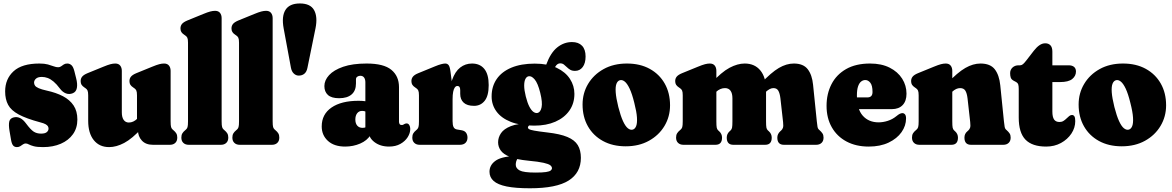

<svg xmlns="http://www.w3.org/2000/svg" viewBox="-20 -816 6607 1082"><path d="M211.5 -63Q234 -63 243.8 -71.5Q253.5 -80 253.5 -91Q253.5 -98 250.2 -104Q247 -110 237 -115.8Q227 -121.5 207 -126.5Q128.5 -147.5 85.5 -170.8Q42.5 -194 25.8 -225.2Q9 -256.5 9 -301Q9 -371 56.5 -414.5Q104 -458 202 -458Q230.5 -458 249.8 -452.8Q269 -447.5 282.8 -442.2Q296.5 -437 307.5 -437Q317 -437 324.2 -442.2Q331.5 -447.5 339.5 -452.8Q347.5 -458 359 -458Q372 -458 382.2 -449.2Q392.5 -440.5 399 -415.5L409 -375.5Q417.5 -343 413.2 -320.5Q409 -298 390 -290.5Q370 -282.5 351.2 -289.8Q332.5 -297 317.5 -317Q299 -342 282 -356.2Q265 -370.5 248.8 -376.5Q232.5 -382.5 216 -382.5Q193.5 -382.5 182.8 -372.8Q172 -363 172 -350.5Q172 -341 177.5 -333.2Q183 -325.5 198.5 -318.8Q214 -312 243 -305.5Q296 -294 334.8 -273.8Q373.5 -253.5 394.8 -221.5Q416 -189.5 416 -142.5Q416 -94.5 391.2 -59.8Q366.5 -25 322.8 -6Q279 13 222.5 13Q188.5 13 170.2 8Q152 3 142.5 -2.2Q133 -7.5 125 -7.5Q116.5 -7.5 109.2 -2.2Q102 3 94 8Q86 13 75.5 13Q62 13 54.2 4.2Q46.5 -4.5 42.5 -26.5L33.5 -79Q28 -112.5 32.2 -131Q36.5 -149.5 57.5 -154.5Q76 -159 93.5 -150.5Q111 -142 128 -118.5Q152.5 -85.5 169.8 -74.2Q187 -63 211.5 -63Z M757.5 -82.5V-99L752 -100V-278.5Q752 -298 748.2 -306Q744.5 -314 736 -319.5L731.5 -322.5Q719.5 -330.5 714.5 -338.5Q709.5 -346.5 709.5 -359Q709.5 -373.5 718 -384Q726.5 -394.5 748 -403.5L837.5 -440Q863 -450.5 877.5 -454.2Q892 -458 904.5 -458Q923 -458 932.2 -446.5Q941.5 -435 941.5 -416.5V-133Q941.5 -108.5 944.2 -99.8Q947 -91 952.5 -86.5L957.5 -82Q968 -73.5 973.5 -64.2Q979 -55 979 -40.5Q979 -21.5 967.8 -10.8Q956.5 0 937.5 0H842Q801.5 0 779.5 -23.8Q757.5 -47.5 757.5 -82.5ZM477 -135V-278.5Q477 -298 473.2 -306Q469.5 -314 461 -319.5L456.5 -322.5Q444.5 -330.5 439.5 -338.5Q434.5 -346.5 434.5 -359Q434.5 -373.5 443 -384Q451.5 -394.5 473 -403.5L562.5 -440Q588 -450.5 602.5 -454.2Q617 -458 629.5 -458Q648 -458 657.2 -446.5Q666.5 -435 666.5 -416.5V-183Q666.5 -155 677 -140.2Q687.5 -125.5 706 -125.5Q719 -125.5 730.8 -131Q742.5 -136.5 753.5 -147L767.5 -160.5L801 -116.5L782 -96Q724.5 -34 680 -10.5Q635.5 13 595 13Q540 13 508.5 -26.2Q477 -65.5 477 -135Z M1229 -713.5V-133Q1229 -108.5 1231.8 -99.8Q1234.5 -91 1240 -86.5L1245 -82Q1255.5 -73.5 1261 -64.2Q1266.5 -55 1266.5 -40.5Q1266.5 -21.5 1255.2 -10.8Q1244 0 1225 0H1043.5Q1024.5 0 1013.2 -10.8Q1002 -21.5 1002 -40.5Q1002 -55 1007.5 -64.2Q1013 -73.5 1023.5 -82L1028.5 -86.5Q1034 -91 1036.8 -99.8Q1039.5 -108.5 1039.5 -133V-575.5Q1039.5 -595 1035.8 -603Q1032 -611 1023.5 -616.5L1019 -619.5Q1007 -627.5 1002 -635.5Q997 -643.5 997 -656Q997 -670.5 1005.5 -681Q1014 -691.5 1035.5 -700.5L1125 -737Q1150.5 -747.5 1165 -751.2Q1179.5 -755 1192 -755Q1210.5 -755 1219.8 -743.5Q1229 -732 1229 -713.5Z M1516.5 -713.5V-133Q1516.5 -108.5 1519.2 -99.8Q1522 -91 1527.5 -86.5L1532.5 -82Q1543 -73.5 1548.5 -64.2Q1554 -55 1554 -40.5Q1554 -21.5 1542.8 -10.8Q1531.5 0 1512.5 0H1331Q1312 0 1300.8 -10.8Q1289.5 -21.5 1289.5 -40.5Q1289.5 -55 1295 -64.2Q1300.5 -73.5 1311 -82L1316 -86.5Q1321.5 -91 1324.2 -99.8Q1327 -108.5 1327 -133V-575.5Q1327 -595 1323.2 -603Q1319.5 -611 1311 -616.5L1306.5 -619.5Q1294.5 -627.5 1289.5 -635.5Q1284.5 -643.5 1284.5 -656Q1284.5 -670.5 1293 -681Q1301.5 -691.5 1323 -700.5L1412.5 -737Q1438 -747.5 1452.5 -751.2Q1467 -755 1479.5 -755Q1498 -755 1507.2 -743.5Q1516.5 -732 1516.5 -713.5Z M1663.5 -390Q1648 -390 1635.8 -401.5Q1623.5 -413 1619.5 -434.5L1578.5 -656Q1566 -724 1588.8 -760.2Q1611.5 -796.5 1670 -796.5Q1729 -796.5 1750 -759Q1771 -721.5 1758 -656.5L1712.5 -433.5Q1708 -411 1695.2 -400.5Q1682.5 -390 1663.5 -390Z M2056.5 -80V-94L2039 -95V-352Q2039 -369 2031.8 -379Q2024.5 -389 2010.5 -389Q2001 -389 1993.5 -383.8Q1986 -378.5 1986 -369V-345.5Q1986 -305 1961.5 -283.8Q1937 -262.5 1891 -262.5Q1848 -262.5 1828 -280.8Q1808 -299 1808 -331Q1808 -363.5 1834.5 -392.5Q1861 -421.5 1914 -439.8Q1967 -458 2046 -458Q2142.5 -458 2185.5 -422.5Q2228.5 -387 2228.5 -325V-129.5Q2228.5 -123 2231.8 -117.2Q2235 -111.5 2244 -111.5Q2248.5 -111.5 2251.8 -113Q2255 -114.5 2258 -116.5Q2260.5 -118 2263.8 -119.2Q2267 -120.5 2271 -120.5Q2281 -120.5 2286.5 -111.2Q2292 -102 2292 -89.5Q2292 -66 2277.5 -43Q2263 -20 2236.2 -5Q2209.5 10 2172.5 10Q2123 10 2089.8 -15.5Q2056.5 -41 2056.5 -80ZM1793 -103.5Q1793 -172 1848.2 -210Q1903.5 -248 2000.5 -248Q2021.5 -248 2039.5 -245.5Q2057.5 -243 2068.5 -238L2050 -181.5Q2042 -187 2035.5 -189Q2029 -191 2020 -191Q2003 -191 1992.8 -177.8Q1982.5 -164.5 1982.5 -142.5Q1982.5 -120.5 1993.2 -108Q2004 -95.5 2023.5 -95.5Q2035 -95.5 2044 -100Q2053 -104.5 2056.5 -109.5L2067.5 -54.5Q2049 -24 2009.8 -7Q1970.5 10 1925 10Q1863 10 1828 -22Q1793 -54 1793 -103.5Z M2511 -243Q2511 -318 2527.8 -365.5Q2544.5 -413 2573.5 -435.5Q2602.5 -458 2640 -458Q2684.5 -458 2709.2 -427.8Q2734 -397.5 2734 -336.5Q2734 -276 2711.2 -247.8Q2688.5 -219.5 2651.5 -219.5Q2612.5 -219.5 2593 -237.5Q2573.5 -255.5 2573.5 -287V-307.5Q2573.5 -320 2569.5 -325.8Q2565.5 -331.5 2557.5 -331.5Q2549.5 -331.5 2543.2 -323.2Q2537 -315 2533.8 -298.5Q2530.5 -282 2530.5 -257ZM2519 -410.5 2530.5 -321V-133Q2530.5 -111 2536 -100Q2541.5 -89 2554.5 -86.5L2581 -82Q2598.5 -79 2606.5 -67.8Q2614.5 -56.5 2614.5 -40.5Q2614.5 -22.5 2603.5 -11.2Q2592.5 0 2571.5 0H2345Q2326 0 2314.8 -10.8Q2303.5 -21.5 2303.5 -40.5Q2303.5 -55 2309 -64.2Q2314.5 -73.5 2325 -82L2330 -86.5Q2335.5 -91.5 2338.2 -100Q2341 -108.5 2341 -133V-278.5Q2341 -298 2337.2 -306Q2333.5 -314 2325 -319.5L2320.5 -322.5Q2308.5 -330.5 2303.5 -338.5Q2298.5 -346.5 2298.5 -359Q2298.5 -373.5 2307.2 -384.2Q2316 -395 2337 -403.5L2431 -442Q2451.5 -450.5 2465.8 -454.2Q2480 -458 2489 -458Q2501.5 -458 2508.5 -448.5Q2515.5 -439 2519 -410.5Z M3064.5 -69.5Q3014 -75.5 2990.8 -79.8Q2967.5 -84 2961.2 -88.2Q2955 -92.5 2955 -97Q2955 -101 2957.8 -104.8Q2960.5 -108.5 2966.5 -112L2963 -120Q2897.5 -120.5 2858.8 -105.2Q2820 -90 2803.5 -65.8Q2787 -41.5 2787 -14Q2787 11 2801.8 32Q2816.5 53 2853.5 68Q2890.5 83 2957 89.5Q3015 95 3043.5 101.5Q3072 108 3081.2 115.5Q3090.5 123 3090.5 132Q3090.5 139 3083.5 144.8Q3076.5 150.5 3056.8 153.5Q3037 156.5 2998 156.5Q2930.5 156.5 2908.5 144.5Q2886.5 132.5 2886.5 112.5Q2886.5 102.5 2889 94Q2891.5 85.5 2897 76.5L2876 63.5Q2803.5 67 2771 91Q2738.5 115 2738.5 152Q2738.5 183 2761.8 203.8Q2785 224.5 2835.2 234.8Q2885.5 245 2966.5 245Q3116 245 3184.8 201.2Q3253.5 157.5 3253.5 73.5Q3253.5 30.5 3236 1.8Q3218.5 -27 3177.2 -44.2Q3136 -61.5 3064.5 -69.5ZM3043.5 -411.5 3094.5 -405.5Q3105.5 -437.5 3115 -448.2Q3124.5 -459 3137 -459Q3149 -459 3157.5 -452.5Q3166 -446 3174.2 -437.8Q3182.5 -429.5 3193.2 -423Q3204 -416.5 3220.5 -416.5Q3247.5 -416.5 3263.8 -438.2Q3280 -460 3280 -497.5Q3280 -537.5 3260 -558.2Q3240 -579 3203.5 -579Q3158 -579 3120.2 -548.8Q3082.5 -518.5 3058.5 -452.5ZM3217 -287Q3217 -332.5 3192 -371.2Q3167 -410 3117.2 -433.8Q3067.5 -457.5 2993.5 -457.5Q2916.5 -457.5 2862 -434.8Q2807.5 -412 2779 -370.5Q2750.5 -329 2750.5 -272.5Q2750.5 -225 2777.8 -187.8Q2805 -150.5 2858.5 -129.2Q2912 -108 2990.5 -108Q3059 -108 3109.8 -130.2Q3160.5 -152.5 3188.8 -192.8Q3217 -233 3217 -287ZM2958 -386Q2974.5 -390 2992.8 -368.8Q3011 -347.5 3024.5 -293Q3038 -238.5 3032 -211Q3026 -183.5 3009.5 -179.5Q2998.5 -177 2986.5 -185.2Q2974.5 -193.5 2963.2 -215Q2952 -236.5 2943 -272.5Q2934 -309 2934 -333Q2934 -357 2940.5 -370.2Q2947 -383.5 2958 -386Z M3513 -458Q3587 -458 3641.5 -428Q3696 -398 3726 -345Q3756 -292 3756 -222.5Q3756 -159 3724.8 -106.5Q3693.5 -54 3637.2 -22.8Q3581 8.5 3506 8.5Q3432.5 8.5 3377.8 -21.5Q3323 -51.5 3293 -104.5Q3263 -157.5 3263 -227Q3263 -291 3294.2 -343.2Q3325.5 -395.5 3381.8 -426.8Q3438 -458 3513 -458ZM3545.5 -85.5Q3558.5 -89 3565 -105.5Q3571.5 -122 3569.5 -154Q3567.5 -186 3554.5 -236.5Q3542 -287.5 3528.2 -316.5Q3514.5 -345.5 3500.5 -356.5Q3486.5 -367.5 3473.5 -364Q3460.5 -360.5 3454 -344Q3447.5 -327.5 3449.8 -295.5Q3452 -263.5 3464.5 -213Q3477.5 -162.5 3491 -133.2Q3504.5 -104 3518.5 -93Q3532.5 -82 3545.5 -85.5Z M4017 -416.5V-133Q4017 -107 4019 -97Q4021 -87 4027 -81.5L4033 -76Q4049 -61.5 4049 -40.5Q4049 0 4012 0H3831.5Q3812.5 0 3801.2 -10.8Q3790 -21.5 3790 -40.5Q3790 -55 3795.5 -64.2Q3801 -73.5 3811.5 -82L3816.5 -86.5Q3822 -91 3824.8 -99.8Q3827.5 -108.5 3827.5 -133V-278.5Q3827.5 -298 3823.8 -306Q3820 -314 3811.5 -319.5L3807 -322.5Q3795 -330.5 3790 -338.5Q3785 -346.5 3785 -359Q3785 -373.5 3793.5 -384Q3802 -394.5 3823.5 -403.5L3913 -440Q3938.5 -450.5 3953 -454.2Q3967.5 -458 3980 -458Q3998.5 -458 4007.8 -446.5Q4017 -435 4017 -416.5ZM4001.5 -284.5 3968 -325.5 3987 -346Q4046 -410 4091.2 -434Q4136.5 -458 4176.5 -458Q4233 -458 4265 -419Q4297 -380 4297 -310V-133Q4297 -107 4299 -97Q4301 -87 4307 -81.5L4313 -76Q4329 -61.5 4329 -40.5Q4329 0 4292 0H4112.5Q4075.5 0 4075.5 -40.5Q4075.5 -61.5 4091.5 -76L4097.5 -81.5Q4103.5 -87 4105.5 -97Q4107.5 -107 4107.5 -133V-262Q4107.5 -290 4096.8 -304.8Q4086 -319.5 4065.5 -319.5Q4052 -319.5 4039.2 -314Q4026.5 -308.5 4015.5 -298ZM4281 -284.5 4248 -325 4267.5 -345.5Q4326.5 -408 4369.2 -433Q4412 -458 4453.5 -458Q4507 -458 4531.8 -426Q4556.5 -394 4562 -338.5L4583 -133Q4585.5 -109 4587.2 -100.2Q4589 -91.5 4594 -86.5L4599 -82Q4609 -73 4615 -64Q4621 -55 4621 -40.5Q4621 -21.5 4609.8 -10.8Q4598.5 0 4579.5 0H4397.5Q4360.5 0 4360.5 -40.5Q4360.5 -61 4377 -76L4383 -81.5Q4389 -87 4392.2 -96Q4395.5 -105 4393 -128L4378 -261.5Q4374.5 -290.5 4366 -305Q4357.5 -319.5 4338.5 -319.5Q4328 -319.5 4317.5 -314Q4307 -308.5 4295.5 -298Z M5088.5 -288Q5088.5 -246.5 5066.8 -223.8Q5045 -201 5006 -201H4764V-267H4868Q4897 -267 4897 -297.5Q4897 -334 4884.8 -349.5Q4872.5 -365 4856.5 -365Q4843.5 -365 4832.8 -356.5Q4822 -348 4815.5 -329Q4809 -310 4809 -278Q4809 -201 4842.2 -163.8Q4875.5 -126.5 4931.5 -126.5Q4956.5 -126.5 4983 -135Q5009.5 -143.5 5031 -161Q5043 -171 5051 -174.8Q5059 -178.5 5065.5 -178.5Q5074 -178.5 5080 -171.5Q5086 -164.5 5086 -148.5Q5086 -107.5 5060.5 -71.2Q5035 -35 4987.8 -12.5Q4940.5 10 4876 10Q4804 10 4750.5 -18.5Q4697 -47 4667.5 -98.8Q4638 -150.5 4638 -219.5Q4638 -287.5 4665.8 -341.5Q4693.5 -395.5 4748.2 -426.8Q4803 -458 4883 -458Q4947.5 -458 4993.5 -434.8Q5039.5 -411.5 5064 -372.8Q5088.5 -334 5088.5 -288Z M5346.5 -416.5V-133Q5346.5 -107 5348.5 -97Q5350.5 -87 5356.5 -81.5L5362.5 -76Q5378.5 -61.5 5378.5 -40.5Q5378.5 0 5341.5 0H5161Q5142 0 5130.8 -10.8Q5119.5 -21.5 5119.5 -40.5Q5119.5 -55 5125 -64.2Q5130.5 -73.5 5141 -82L5146 -86.5Q5151.5 -91 5154.2 -99.8Q5157 -108.5 5157 -133V-278.5Q5157 -298 5153.2 -306Q5149.5 -314 5141 -319.5L5136.5 -322.5Q5124.5 -330.5 5119.5 -338.5Q5114.5 -346.5 5114.5 -359Q5114.5 -373.5 5123 -384Q5131.5 -394.5 5153 -403.5L5242.5 -440Q5268 -450.5 5282.5 -454.2Q5297 -458 5309.5 -458Q5328 -458 5337.2 -446.5Q5346.5 -435 5346.5 -416.5ZM5330.5 -284.5 5297.5 -325 5317 -345.5Q5376.5 -408 5420 -433Q5463.5 -458 5505.5 -458Q5560.5 -458 5585.8 -425.8Q5611 -393.5 5617 -335L5637.5 -133Q5640 -109 5641.8 -100.2Q5643.5 -91.5 5648.5 -86.5L5653.5 -82Q5663.5 -73 5669.5 -64Q5675.5 -55 5675.5 -40.5Q5675.5 -21.5 5664.2 -10.8Q5653 0 5634 0H5452Q5415 0 5415 -40.5Q5415 -62.5 5431.5 -76L5437.5 -81.5Q5443.5 -87 5446.8 -96Q5450 -105 5447.5 -128L5432.5 -261.5Q5429 -291 5420 -305.2Q5411 -319.5 5390.5 -319.5Q5379.5 -319.5 5368.5 -314.5Q5357.5 -309.5 5345 -298Z M5703 -355.5 5693.5 -360.5Q5680 -367.5 5676.2 -378Q5672.5 -388.5 5672.5 -403.5Q5672.5 -423 5686 -435.5Q5699.5 -448 5720.5 -448H5729Q5737 -448 5745 -454.5Q5753 -461 5767 -479.5L5806 -530Q5822 -550.5 5837.8 -561.2Q5853.5 -572 5870.5 -572Q5889 -572 5899.8 -560.5Q5910.5 -549 5910.5 -525V-187.5Q5910.5 -157 5920 -142.8Q5929.5 -128.5 5951 -128.5Q5963.5 -128.5 5973 -134.5Q5982.5 -140.5 5990.2 -148.2Q5998 -156 6005.5 -162Q6013 -168 6021 -168Q6030 -168 6034.8 -160.2Q6039.5 -152.5 6039.5 -133.5Q6039.5 -96 6017.8 -63.2Q5996 -30.5 5959 -10.2Q5922 10 5875.5 10Q5797 10 5759 -29Q5721 -68 5721 -153.5V-314.5Q5721 -331 5718.2 -340Q5715.5 -349 5703 -355.5ZM5847 -353.5V-448H6002.5Q6022 -448 6032.8 -439Q6043.5 -430 6043.5 -413Q6043.5 -388 6022.5 -370.8Q6001.5 -353.5 5953 -353.5Z M6308.5 -458Q6382.5 -458 6437 -428Q6491.5 -398 6521.5 -345Q6551.5 -292 6551.5 -222.5Q6551.5 -159 6520.2 -106.5Q6489 -54 6432.8 -22.8Q6376.5 8.5 6301.5 8.5Q6228 8.5 6173.2 -21.5Q6118.5 -51.5 6088.5 -104.5Q6058.5 -157.5 6058.5 -227Q6058.5 -291 6089.8 -343.2Q6121 -395.5 6177.2 -426.8Q6233.5 -458 6308.5 -458ZM6341 -85.5Q6354 -89 6360.5 -105.5Q6367 -122 6365 -154Q6363 -186 6350 -236.5Q6337.5 -287.5 6323.8 -316.5Q6310 -345.5 6296 -356.5Q6282 -367.5 6269 -364Q6256 -360.5 6249.5 -344Q6243 -327.5 6245.2 -295.5Q6247.5 -263.5 6260 -213Q6273 -162.5 6286.5 -133.2Q6300 -104 6314 -93Q6328 -82 6341 -85.5Z"/></svg>

Font: Fraunces 144pt S100 Black
Style: Regular
Weight: 900
Version: Version 1.000